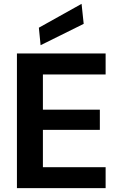

<svg xmlns="http://www.w3.org/2000/svg" viewBox="-20 -978 622 998"><path d="M68 0V-700H529V-591H203V-408H499V-303H203V-109H529V0ZM191 -743 182 -834 404 -958 415 -854Z"/></svg>

Font: DM Sans 17pt
Style: Bold
Weight: 700
Version: Version 4.004;gftools[0.9.30]